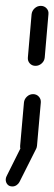

<svg xmlns="http://www.w3.org/2000/svg" viewBox="-30 -539 189 671"><path d="M67.4 0Q55.2 0 47.2 -8.7Q39.3 -17.4 40.4 -29.6L53.7 -180.4Q54.8 -192.6 64.1 -201.3Q73.3 -210 85.6 -210Q97.8 -210 105.7 -201.3Q113.7 -192.6 112.6 -180.4L99.3 -29.6Q98.1 -17.4 88.9 -8.7Q79.6 0 67.4 0ZM94.1 -308.9Q81.9 -308.9 74.1 -317.4Q66.3 -325.9 67.4 -338.1L80.4 -489.3Q81.9 -501.5 91.1 -510Q100.4 -518.5 112.6 -518.5Q124.8 -518.5 132.8 -509.8Q140.7 -501.1 139.3 -489.3L126.3 -338.1Q125.2 -325.9 115.7 -317.4Q106.3 -308.9 94.1 -308.9ZM-10 88.9Q-10 82.6 -7 76.7L50.7 -38.9Q54.8 -45.6 61.3 -49.8Q67.8 -54.1 75.6 -54.1Q86.7 -54.1 92.8 -47Q98.9 -40 98.9 -30.4Q98.9 -24.1 95.9 -18.1L37.8 97.4Q34.1 104.1 27.6 108.3Q21.1 112.6 13.3 112.6Q2.2 112.6 -3.9 105.6Q-10 98.5 -10 88.9Z"/></svg>

Font: 26F Galaxy Sans Medium
Style: Italic
Weight: 500
Italic angle: -5°
Designer: C₂₉H₂₅N₃O₅
Version: Version 1.200